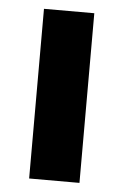

<svg xmlns="http://www.w3.org/2000/svg" viewBox="-44 -560 382 594"><g transform="rotate(5 147.0 -263.5)"><path d="M68.8 0V-526.9H225.1V0Z"/></g></svg>

Font: Archivo Expanded
Style: Bold
Weight: 700
Width: 7
Designer: Hector Gatti
Foundry: Omnibus-Type
Version: Version 2.001